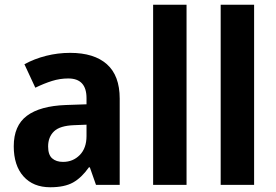

<svg xmlns="http://www.w3.org/2000/svg" viewBox="-20 -846 1164 810"><path d="M276 -623Q377 -623 431 -575Q485 -527 485 -430V-66H385L359 -140H355Q324 -96 288 -76Q252 -56 192 -56Q120 -56 79 -102Q38 -148 38 -229Q38 -316 93.5 -357.5Q149 -399 258 -403L345 -406V-432Q345 -515 268 -515Q233 -515 199.5 -504.5Q166 -494 129 -476L83 -575Q125 -598 174.5 -610.5Q224 -623 276 -623ZM294 -318Q233 -316 208 -292Q183 -268 183 -228Q183 -193 200 -178Q217 -163 246 -163Q288 -163 316.5 -192Q345 -221 345 -272V-320Z M767 -66H626V-826H767Z M1052 -66H911V-826H1052Z"/></svg>

Font: Noto Sans Malayalam UI SemiCondensed
Style: Bold
Weight: 700
Width: 4
Designer: Jelle Bosma - Monotype Design Team
Foundry: Monotype Imaging Inc.
Version: Version 2.104; ttfautohint (v1.8.4.7-5d5b)